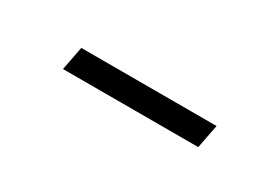

<svg xmlns="http://www.w3.org/2000/svg" viewBox="-14 -412 360 252"><g transform="rotate(30 166.0 -286.0)"><path d="M64 -268 71 -304H276L269 -268Z"/></g></svg>

Font: Saira Semi Condensed Thin
Style: Italic
Weight: 100
Width: 4
Italic angle: -12°
Designer: Hector Gatti with collaboration of the Omnibus-Type team
Foundry: Omnibus-Type
Version: Version 1.001; ttfautohint (v1.8)